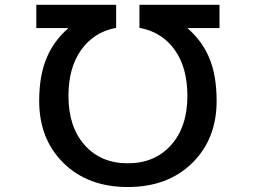

<svg xmlns="http://www.w3.org/2000/svg" viewBox="-20 -751 1040 782"><path d="M743.2 -360.4Q743.2 -476.6 690.9 -548.8Q638.7 -621.1 547.9 -637.7V-731.4H874V-636.7H743.2Q803.7 -584 832 -515.6Q862.3 -444.3 862.3 -339.8Q862.3 -184.6 762.7 -86.9Q663.1 10.7 500.5 10.7Q337.9 10.7 238.8 -86.9Q139.6 -184.6 139.6 -339.8Q139.6 -443.4 169.9 -514.6Q198.2 -584 258.8 -636.7H127.9V-731.4H453.1V-637.7Q363.3 -621.1 311 -548.3Q258.8 -475.6 258.8 -360.4Q258.8 -234.4 324.7 -160.2Q390.6 -85.9 500.5 -85.9Q610.4 -85.9 676.8 -160.2Q743.2 -234.4 743.2 -360.4Z"/></svg>

Font: Gen Shin Gothic Monospace Medium
Style: Regular
Weight: 500
Designer: [Source Han Sans]
Ryoko NISHIZUKA  (kana & ideographs); Paul D. Hunt (Latin, Greek & Cyrillic); Wenlong ZHANG  (bopomofo
Version: Version 1.002.20150607